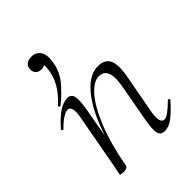

<svg xmlns="http://www.w3.org/2000/svg" viewBox="-188 -732 839 839"><g transform="rotate(-45 231.5 -312.5)"><path d="M92 -392Q88 -389 84.5 -394Q81 -399 85 -401Q120 -433 140 -466.5Q160 -500 165 -537Q169 -562 165 -574.5Q161 -587 153 -591L180 -598Q181 -581 171 -572Q161 -563 146 -563Q129 -563 119.5 -572.5Q110 -582 110 -598Q110 -615 121.5 -624.5Q133 -634 154 -634Q180 -634 195 -613Q210 -592 203 -550Q196 -502 166 -465Q136 -428 92 -392ZM336 9Q312 9 306.5 -12.5Q301 -34 311 -89L340 -248Q364 -365 301 -365Q268 -365 231.5 -323Q195 -281 162.5 -200.5Q130 -120 109 -6L98 -7Q119 -123 154 -211.5Q189 -300 234.5 -349.5Q280 -399 329 -399Q372 -399 386 -368.5Q400 -338 386 -267L353 -89Q348 -58 353 -43Q358 -28 371 -28Q382 -28 400 -41.5Q418 -55 440 -77Q443 -81 447.5 -77Q452 -73 448 -69Q415 -32 388.5 -11.5Q362 9 336 9ZM83 8Q70 8 66 6.5Q62 5 62 2Q62 -1 67.5 -24.5Q73 -48 77 -74L118 -297Q128 -358 101 -358Q89 -358 70 -346Q51 -334 29 -311Q26 -307 21.5 -311.5Q17 -316 21 -319Q54 -357 82.5 -376Q111 -395 136 -395Q159 -395 164.5 -373.5Q170 -352 160 -297L109 -6Q107 8 83 8Z"/></g></svg>

Font: Cormorant Garamond Light Light
Style: Italic
Weight: 300
Italic angle: -10°
Version: Version 4.001